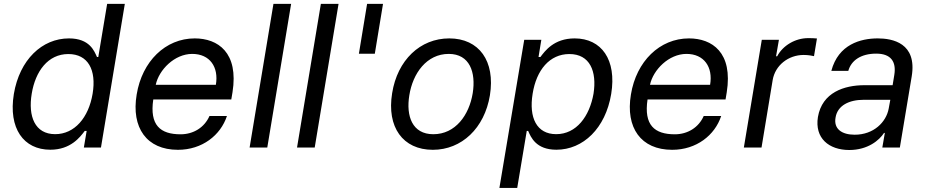

<svg xmlns="http://www.w3.org/2000/svg" viewBox="-20 -747 4696 972"><path d="M234.7 11C338.1 11 385.3 -52.9 409.1 -84.2H418.7L404.5 0H491.1L611.9 -727.3H522.4L477.6 -458.5H470.9C457.4 -488.3 434.3 -552.6 329.2 -552.6C192.8 -552.6 79.2 -444.6 50.1 -271.3C21.7 -97.3 99.1 11 234.7 11ZM140.6 -272.7C159.1 -386 222.7 -473.4 326 -473.4C426.1 -473.4 468.8 -392.8 448.9 -272.7C428.6 -151.3 357.6 -67.8 259.2 -67.8C156.6 -67.8 121.4 -158 140.6 -272.7Z M880.7 11.4C1003.9 11.4 1096.9 -62.5 1128.9 -159.8H1040.5C1014.9 -101.6 959.2 -67.1 894.2 -67.1C791.5 -67.1 736.5 -113.3 756 -243.6H1150.9L1157 -279.5C1189.3 -481.5 1082.7 -552.6 965.9 -552.6C817.5 -552.6 699.2 -436.4 671.9 -268.5C643.8 -100.5 722.3 11.4 880.7 11.4ZM768.5 -317.8C784.4 -393.5 863.6 -474.1 953.1 -474.1C1042.3 -474.1 1088.1 -407.7 1072.8 -317.8Z M1453.8 -727.3H1364.3L1243.6 0H1333.1Z M1693.9 -727.3H1604.4L1483.7 0H1573.2Z M1919 -727.3H1838.4L1796.9 -475.1H1877.5Z M2171.2 11.4C2317.5 11.4 2432.9 -98.4 2460.2 -264.6C2487.9 -437.5 2405.9 -552.6 2254.3 -552.6C2107.2 -552.6 1991.8 -442.8 1965.2 -275.2C1937.1 -103.7 2019.2 11.4 2171.2 11.4ZM2052.2 -264.6C2069.6 -375.4 2139.6 -474.1 2251.8 -474.1C2358 -474.1 2389.9 -381 2373.2 -275.6C2355.1 -164.1 2285.5 -67.5 2173.7 -67.5C2067.1 -67.5 2034.8 -159.1 2052.2 -264.6Z M2508.2 204.5H2598.4L2646.7 -84.2H2653.8C2667.6 -52.9 2692.8 11 2796.9 11C2931.8 11 3045.5 -97.3 3074.2 -271.3C3102.6 -444.6 3025.2 -552.6 2889.2 -552.6C2783.7 -552.6 2738.6 -488.3 2715.9 -458.5H2706.3L2720.5 -545.5H2633.9ZM2676.5 -272.7C2695.7 -392.8 2762.4 -473.4 2862.6 -473.4C2966.3 -473.4 3002.5 -386 2984.7 -272.7C2964.5 -158 2898.1 -67.8 2795.8 -67.8C2696.7 -67.8 2656.6 -151.3 2676.5 -272.7Z M3382.8 11.4C3506 11.4 3599.1 -62.5 3631 -159.8H3542.6C3517 -101.6 3461.3 -67.1 3396.3 -67.1C3293.7 -67.1 3238.6 -113.3 3258.2 -243.6H3653.1L3659.1 -279.5C3691.4 -481.5 3584.9 -552.6 3468 -552.6C3319.6 -552.6 3201.3 -436.4 3174 -268.5C3146 -100.5 3224.4 11.4 3382.8 11.4ZM3270.6 -317.8C3286.6 -393.5 3365.8 -474.1 3455.3 -474.1C3544.4 -474.1 3590.2 -407.7 3574.9 -317.8Z M3745.7 0H3835.2L3891.7 -342C3904.1 -415.5 3970.2 -468.8 4048.7 -468.8C4071.4 -468.8 4094.5 -464.5 4100.9 -462.7L4115.8 -552.2C4105.5 -553.6 4084.5 -554 4071.4 -554C4006.4 -554 3943.2 -517 3914.4 -462H3908.7L3923.3 -545.5H3836.6Z M4279.5 12.4C4373.6 12.4 4431.8 -37.3 4455.3 -73.9H4459.5L4446.7 0H4535.5L4595.5 -360.1C4623.6 -529.8 4497.5 -552.6 4423.7 -552.6C4337.4 -552.6 4224.1 -522.7 4188.6 -388.1H4274.5C4289.1 -441.1 4338.4 -475.5 4415.8 -475.5C4490.4 -475.5 4518.1 -434.7 4507.5 -368.3L4498.9 -315.7H4356.2C4254.3 -315.7 4142 -279.5 4120.7 -154.5C4103.7 -47.9 4175.8 12.4 4279.5 12.4ZM4209.9 -151.3C4219.5 -213.4 4279.1 -241.8 4352.6 -241.8H4487.2L4479 -197.1C4466.3 -128.9 4403.4 -65 4306.8 -65C4241.5 -65 4199.9 -94.5 4209.9 -151.3Z"/></svg>

Font: Margiela Sans Text
Style: Italic
Weight: 400
Italic angle: -9.39999°
Designer: Stefan Endress, Andreas Faust
Version: Version 1.100;FEAKit 1.0